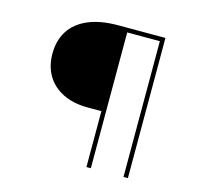

<svg xmlns="http://www.w3.org/2000/svg" viewBox="-102 -813 981 926"><g transform="rotate(15 388.5 -350.0)"><path d="M406 0V-291L417 -279H339Q265 -279 212.5 -305.5Q160 -332 133 -378.5Q106 -425 106 -486Q106 -552 136.5 -600Q167 -648 227.5 -674Q288 -700 376 -700H613V0H591V-690L602 -678H416L428 -690V0Z"/></g></svg>

Font: Lexend Mega Thin
Style: Regular
Weight: 250
Version: Version 1.007